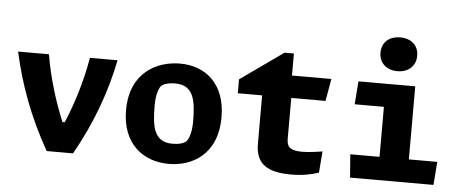

<svg xmlns="http://www.w3.org/2000/svg" viewBox="-53 -933 2585 1073"><g transform="rotate(5 1240.0 -396.5)"><path d="M204 -540H31C71.5 -357 134 -185.5 238.5 0H386.5C489 -182 553 -360.5 589 -540H434C410 -399.5 368.5 -272 325 -169H312.5C269.5 -272 228 -399.5 204 -540Z M924.5 12C1051 12 1195.5 -60.5 1195.5 -273.5C1195.5 -460 1083 -552 939 -552C811 -552 660.5 -479.5 660.5 -266.5C660.5 -80 778 12 924.5 12ZM817.5 -308.5C817.5 -366.5 832 -411.5 849 -422.5C865.5 -433 887.5 -439 922 -439C1026.5 -439 1039.5 -351.5 1039.5 -233.5C1039.5 -175.5 1025 -131 1007.5 -119C991.5 -108 970 -102 934.5 -102C830 -102 817.5 -189.5 817.5 -308.5Z M1274.5 -415H1411V-143.5C1411 -26 1482.5 11.5 1610 11.5C1674.5 11.5 1723.5 1.5 1765 -12.5L1774.5 -132.5C1742 -127 1696 -120.5 1659.5 -120.5C1588.5 -120.5 1574.5 -145 1574.5 -186V-415H1766.5L1788.5 -540H1567.5V-663.5H1515L1274.5 -493Z M1940.5 -540 1930.5 -410.5H2094.5V-130H1930.5L1940.5 0H2408.5L2418.5 -130H2259V-540ZM2049 -711C2049 -653 2090.5 -615.5 2152 -615.5C2213.5 -615.5 2255 -653 2255 -711C2255 -769 2213.5 -805 2152 -805C2090.5 -805 2049 -769 2049 -711Z"/></g></svg>

Font: Monaspace Argon ExtraBold
Style: Bold
Weight: 800
Designer: Riley Cran & the Lettermatic Team
Foundry: Lettermatic
Version: Version 1.000 (Monaspace Argon)